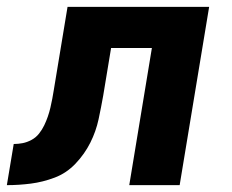

<svg xmlns="http://www.w3.org/2000/svg" viewBox="-57 -540 677 560"><path d="M-37 0 -17 -120Q-4 -120 9 -122.5Q22 -125 35 -132Q48 -139 57 -150.5Q66 -162 72 -174.5Q78 -187 82.5 -200Q87 -213 90 -226Q93 -239 95.5 -252Q98 -265 100 -278L140 -520H553L467 0H320L386 -400H267L244 -261Q238 -227 230.5 -192Q223 -157 206.5 -124Q190 -91 163.5 -63Q137 -35 102.5 -22Q68 -9 33 -4.5Q-2 0 -37 0Z"/></svg>

Font: Iosevka Aile Heavy Oblique
Style: Regular
Weight: 900
Italic angle: -9°
Designer: Belleve Invis
Foundry: Belleve Invis
Version: Version 31.1.0; ttfautohint (v1.8.4)